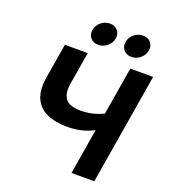

<svg xmlns="http://www.w3.org/2000/svg" viewBox="-166 -1064 1043 1182"><g transform="rotate(20 355.5 -472.5)"><path d="M317.9 -257.8Q239.3 -257.8 184.1 -282.7Q128.9 -307.6 105 -361.3Q81.1 -415 95.2 -501.5L132.8 -727.5H282.7L246.6 -511.7Q239.7 -468.3 249.3 -438.5Q258.8 -408.7 286.4 -394Q314 -379.4 360.8 -379.4Q415.5 -379.4 463.1 -395.3Q510.7 -411.1 546.9 -434.1L527.8 -318.8Q476.1 -287.1 427 -272.5Q377.9 -257.8 317.9 -257.8ZM440.9 0 561.5 -727.5H710.9L590.3 0ZM542 -797.4Q509.8 -797.4 491.2 -818.8Q472.7 -840.3 478 -871.6Q482.9 -902.8 508.5 -924.1Q534.2 -945.3 566.4 -945.3Q599.1 -945.3 617.4 -924.1Q635.7 -902.8 630.9 -871.6Q625.5 -840.3 599.9 -818.8Q574.2 -797.4 542 -797.4ZM324.7 -797.4Q292.5 -797.4 274.2 -818.8Q255.9 -840.3 261.2 -871.6Q266.1 -902.8 291.7 -924.1Q317.4 -945.3 349.6 -945.3Q381.8 -945.3 400.4 -924.1Q418.9 -902.8 414.1 -871.6Q408.7 -840.3 383.1 -818.8Q357.4 -797.4 324.7 -797.4Z"/></g></svg>

Font: Inter 24pt
Style: Bold Italic
Weight: 700
Italic angle: -9.3988°
Version: Version 4.001;git-66647c0bb